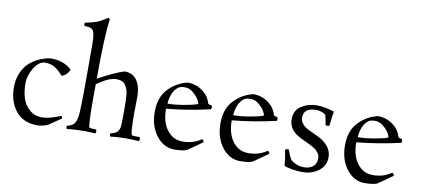

<svg xmlns="http://www.w3.org/2000/svg" viewBox="-79 -1182 3273 1488"><g transform="rotate(10 1557.5 -437.5)"><path d="M288 -509Q385 -509 448 -451Q445 -434 427.5 -415Q410 -396 388 -391Q356 -429 324 -449Q292 -469 245.5 -469Q199 -469 161 -408.5Q123 -348 123 -283.5Q123 -219 139.5 -168Q156 -117 196 -82Q236 -47 293.5 -47Q351 -47 440 -85Q449 -80 449 -65L352 1Q342 7 315 13.5Q288 20 271 20Q158 20 99 -54Q40 -128 40 -240Q40 -306 64 -357.5Q88 -409 120 -436.5Q152 -464 190 -482Q251 -509 288 -509Z M725 3 641 0Q563 0 500 8Q495 2 495 -9L496 -17Q537 -26 551.5 -44.5Q566 -63 573.5 -105.5Q581 -148 581 -419V-675Q581 -766 560 -786Q549 -797 532 -799L496 -803Q493 -808 493 -815.5Q493 -823 496 -828Q567 -841 606 -860Q632 -873 665 -895Q675 -895 681 -885Q661 -760 661 -416Q788 -486 864 -509Q929 -509 962 -461Q995 -413 995 -332L993 -204Q993 -33 1008 -30.5Q1023 -28 1067 -28Q1071 -21 1071 -15Q1071 -9 1067 3L975 0Q892 0 843 8Q837 0 837 -9L839 -17Q880 -26 894 -44Q908 -62 910.5 -87Q913 -112 913 -188Q913 -264 912.5 -282.5Q912 -301 909.5 -330.5Q907 -360 900.5 -375.5Q894 -391 884 -408Q864 -439 813 -439Q762 -439 700 -398Q691 -393 677 -383.5Q663 -374 661 -373Q660 -323 660 -267Q660 -36 672.5 -32Q685 -28 725 -28Q728 -21 728 -12Q728 -3 725 3Z M1401 -52Q1483 -52 1546 -96Q1560 -91 1562 -75L1454 1Q1430 20 1347 20Q1264 20 1206 -54.5Q1148 -129 1148 -243Q1148 -357 1211 -423Q1274 -489 1361 -509Q1437 -509 1495 -458Q1530 -428 1544 -380Q1547 -368 1572 -367Q1578 -360 1578 -352.5Q1578 -345 1576 -337Q1400 -296 1230 -280Q1230 -152 1301 -88Q1341 -52 1401 -52ZM1464 -357Q1469 -360 1469 -364.5Q1469 -369 1456.5 -392.5Q1444 -416 1413 -442.5Q1382 -469 1348 -469Q1314 -469 1298 -459Q1242 -421 1234 -321Q1288 -321 1357 -332.5Q1426 -344 1464 -357Z M1918 -52Q2000 -52 2063 -96Q2077 -91 2079 -75L1971 1Q1947 20 1864 20Q1781 20 1723 -54.5Q1665 -129 1665 -243Q1665 -357 1728 -423Q1791 -489 1878 -509Q1954 -509 2012 -458Q2047 -428 2061 -380Q2064 -368 2089 -367Q2095 -360 2095 -352.5Q2095 -345 2093 -337Q1917 -296 1747 -280Q1747 -152 1818 -88Q1858 -52 1918 -52ZM1981 -357Q1986 -360 1986 -364.5Q1986 -369 1973.5 -392.5Q1961 -416 1930 -442.5Q1899 -469 1865 -469Q1831 -469 1815 -459Q1759 -421 1751 -321Q1805 -321 1874 -332.5Q1943 -344 1981 -357Z M2454 -447Q2424 -473 2377 -473Q2280 -473 2280 -395Q2280 -370 2298.5 -347.5Q2317 -325 2344 -312L2422 -275Q2536 -220 2536 -128Q2536 -60 2482 -20Q2428 20 2354 20Q2315 20 2272.5 12.5Q2230 5 2212 -3Q2209 -48 2194 -128Q2205 -135 2212.5 -135Q2220 -135 2223 -133Q2243 -73 2258 -56Q2269 -45 2297 -32Q2325 -19 2363.5 -19Q2402 -19 2430 -40Q2458 -61 2458 -103Q2458 -131 2447 -145Q2436 -159 2428.5 -166.5Q2421 -174 2411.5 -180Q2402 -186 2395.5 -189.5Q2389 -193 2382.5 -196.5Q2376 -200 2375 -200L2300 -236Q2203 -282 2203 -369Q2203 -440 2257 -474.5Q2311 -509 2379 -509Q2412 -509 2453.5 -500.5Q2495 -492 2516 -483Q2509 -459 2500 -371Q2495 -367 2486.5 -367Q2478 -367 2470 -369Q2462 -419 2454 -447Z M2898 -52Q2980 -52 3043 -96Q3057 -91 3059 -75L2951 1Q2927 20 2844 20Q2761 20 2703 -54.5Q2645 -129 2645 -243Q2645 -357 2708 -423Q2771 -489 2858 -509Q2934 -509 2992 -458Q3027 -428 3041 -380Q3044 -368 3069 -367Q3075 -360 3075 -352.5Q3075 -345 3073 -337Q2897 -296 2727 -280Q2727 -152 2798 -88Q2838 -52 2898 -52ZM2961 -357Q2966 -360 2966 -364.5Q2966 -369 2953.5 -392.5Q2941 -416 2910 -442.5Q2879 -469 2845 -469Q2811 -469 2795 -459Q2739 -421 2731 -321Q2785 -321 2854 -332.5Q2923 -344 2961 -357Z"/></g></svg>

Font: Rosarivo
Style: Regular
Weight: 400
Designer: Pablo Ugerman
Foundry: Pablo Ugerman
Version: Version 1.003